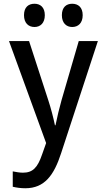

<svg xmlns="http://www.w3.org/2000/svg" viewBox="-20 -758 570 1024"><path d="M365 -614C397 -614 421 -635 421 -677C421 -719 397 -738 365 -738C334 -738 310 -720 310 -677C310 -635 334 -614 365 -614ZM164 -614C195 -614 219 -635 219 -677C219 -719 195 -738 164 -738C132 -738 108 -720 108 -677C108 -635 132 -614 164 -614ZM115 246C218 246 268 176 306 59L502 -539H400L308 -223C297 -184 284 -131 276 -90H273C264 -133 252 -179 238 -222L135 -539H28L226 5L204 67C180 137 154 163 102 163C84 163 64 159 48 156V238C69 243 92 246 115 246Z"/></svg>

Font: Noto Sans Mono Condensed Medium
Style: Regular
Weight: 500
Width: 3
Designer: Monotype Design Team
Foundry: Monotype Imaging Inc.
Version: Version 2.014